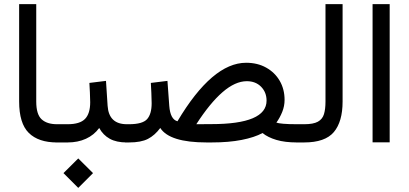

<svg xmlns="http://www.w3.org/2000/svg" viewBox="-20 -687 1972 926"><path d="M267.1 0H254.9Q165.5 0 118.9 -45.9Q72.3 -91.8 72.3 -197.8V-667H154.8V-197.3Q154.8 -135.3 180.7 -111.6Q206.5 -87.9 254.9 -87.9H267.1Z M602.5 0H590.8Q541.5 0 509.3 -17.8Q477.1 -35.6 458.5 -69.8Q433.6 -35.6 394.5 -17.8Q355.5 0 306.6 0H247.6V-87.9H306.6Q365.2 -87.9 390.1 -113.5Q415 -139.2 415 -193.8Q415 -216.8 413.6 -240.7Q412.1 -264.6 411.1 -287.1L491.2 -296.9L499 -176.8Q504.9 -87.9 591.8 -87.9H602.5ZM286.1 147.9 357.4 77.1 428.7 147.9 357.4 219.2Z M835.9 -102.1Q1003.9 -384.3 1167 -384.3Q1222.2 -384.3 1263.9 -360.8Q1305.7 -337.4 1329.1 -297.1Q1352.5 -256.8 1352.5 -205.1Q1352.5 -175.3 1341.1 -147Q1329.6 -118.7 1313 -95.7Q1321.3 -92.3 1346.4 -90.1Q1371.6 -87.9 1412.6 -87.9H1427.2V0H1412.6Q1354 0 1313 -12.2Q1272 -24.4 1246.1 -45.4Q1207.5 -24.4 1145.5 -12.2Q1083.5 0 1001 0H976.1Q797.9 0 752.9 -69.8Q726.6 -34.2 693.4 -17.1Q660.2 0 602.5 0H583V-87.9H602.1Q667.5 -87.9 689.5 -112.5Q711.4 -137.2 711.4 -189Q711.4 -211.9 710 -238.3Q708.5 -264.6 707.5 -287.1L787.6 -296.9L796.4 -176.3Q801.3 -111.3 835.9 -102.1ZM999 -88.4Q1265.6 -88.4 1265.6 -201.7Q1265.6 -241.7 1239.3 -268.6Q1212.9 -295.4 1170.4 -295.4Q1114.3 -295.4 1053.2 -242.4Q992.2 -189.5 926.8 -87.9Z M1407.7 0V-87.9H1447.3Q1491.2 -87.9 1513.2 -100.1Q1535.2 -112.3 1542.5 -136.5Q1549.8 -160.6 1549.8 -196.8V-667H1632.3V-197.3Q1632.3 -100.1 1590.1 -50Q1547.9 0 1446.8 0Z M1776.9 -667H1859.4V-0.5H1776.9Z"/></svg>

Font: Vazir FD
Style: Regular-FD
Weight: 400
Designer: Saber Rastikerdar
Foundry: Saber Rastikerdar
Version: Version 30.0.0